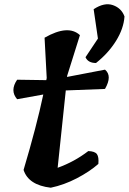

<svg xmlns="http://www.w3.org/2000/svg" viewBox="-20 -876 601 896"><path d="M293 -517 470 -551Q505 -522 470 -461L289 -454H287Q279 -372 249 -93Q327 -121 392 -171Q423 -170 432.5 -156.5Q442 -143 439 -111Q398 -75 338.5 -44Q279 -13 217 0Q113 -12 90 -83Q151 -288 182 -435L60 -413Q25 -453 60 -504L196 -502L198 -512L188 -700Q298 -763 353 -712L293 -521ZM437 -696 417 -833Q467 -866 507 -852Q547 -838 561 -799Q557 -742 521 -684.5Q485 -627 428 -582Q391 -582 379 -609Z"/></svg>

Font: Tillana SemiBold
Style: Regular
Weight: 600
Designer: Lipi Raval (Devanagari, Latin), Jonny Pinhorn (Latin)
Foundry: Indian Type Foundry
Version: Version 2.003;PS 1.0;hotconv 1.0.79;makeotf.lib2.5.61930; tt